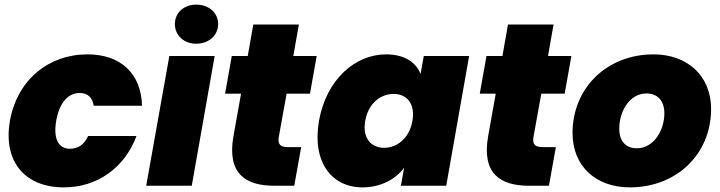

<svg xmlns="http://www.w3.org/2000/svg" viewBox="-20 -803 3113 830"><path d="M23 -281C-8 -102 90 7 256 7C399 7 518 -76 570 -215H361C345 -180 320 -160 282 -160C235 -160 209 -200 223 -281C237 -361 276 -401 324 -401C361 -401 380 -380 385 -346H594C590 -487 500 -568 358 -568C191 -568 55 -459 23 -281Z M612 0H809L908 -561H712ZM828 -614C884 -614 923 -651 923 -699C923 -747 884 -783 828 -783C774 -783 736 -747 736 -699C736 -651 774 -614 828 -614Z M989 -213C961 -52 1042 0 1166 0H1252L1282 -167H1225C1191 -167 1180 -180 1185 -210L1219 -398H1320L1349 -561H1248L1272 -697H1075L1051 -561H982L953 -398H1022Z M1359 -281C1328 -102 1414 7 1547 7C1626 7 1690 -28 1727 -78L1713 0H1909L2008 -561H1812L1798 -483C1779 -533 1729 -568 1649 -568C1516 -568 1391 -460 1359 -281ZM1763 -281C1750 -205 1696 -164 1640 -164C1585 -164 1545 -206 1559 -281C1572 -357 1626 -397 1682 -397C1737 -397 1776 -356 1763 -281Z M2090 -213C2062 -52 2143 0 2267 0H2353L2383 -167H2326C2292 -167 2281 -180 2286 -210L2320 -398H2421L2450 -561H2349L2373 -697H2176L2152 -561H2083L2054 -398H2123Z M3054 -332C3054 -475 2952 -568 2805 -568C2604 -568 2455 -423 2455 -228C2455 -85 2555 7 2703 7C2903 7 3054 -135 3054 -332ZM2657 -247C2657 -320 2700 -399 2775 -399C2818 -399 2852 -372 2852 -313C2852 -241 2807 -162 2733 -162C2689 -162 2657 -189 2657 -247Z"/></svg>

Font: SVN-Poppins ExtraBold
Style: Italic
Weight: 800
Italic angle: -10°
Designer: Ninad Kale (Devanagari), Jonny Pinhorn (Latin)
Foundry: Indian Type Foundry
Version: Version 3.002 2017